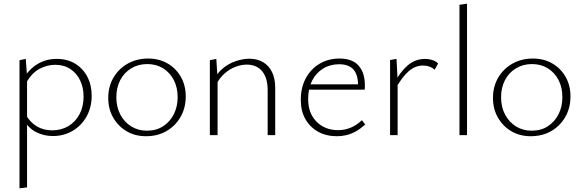

<svg xmlns="http://www.w3.org/2000/svg" viewBox="-20 -734 3164 1043"><path d="M267 5Q216 5 174 -17.5Q132 -40 108 -86L121 -109Q145 -68 181 -47Q217 -26 263 -26Q313 -26 351.5 -49Q390 -72 412 -113.5Q434 -155 434 -209Q434 -259 415 -298Q396 -337 361.5 -359.5Q327 -382 279 -382Q236 -382 194.5 -360Q153 -338 123 -285L103 -301Q137 -358 183.5 -386Q230 -414 288 -414Q346 -414 388.5 -388Q431 -362 454.5 -317Q478 -272 478 -214Q478 -151 450.5 -101.5Q423 -52 375 -23.5Q327 5 267 5ZM86 289V-407L120 -414L127 -317V284Z M773 6Q714 6 668 -21Q622 -48 595 -95Q568 -142 568 -202Q568 -264 596.5 -312.5Q625 -361 674 -388.5Q723 -416 785 -416Q844 -416 890 -389.5Q936 -363 962.5 -316.5Q989 -270 989 -210Q989 -148 961 -99Q933 -50 884.5 -22Q836 6 773 6ZM778 -24Q829 -24 866.5 -48.5Q904 -73 924.5 -114Q945 -155 945 -206Q945 -260 923.5 -300.5Q902 -341 865 -363.5Q828 -386 780 -386Q731 -386 692.5 -362.5Q654 -339 633 -298.5Q612 -258 612 -206Q612 -152 634 -111Q656 -70 693.5 -47Q731 -24 778 -24Z M1434 0V-244Q1434 -310 1404.5 -346.5Q1375 -383 1320 -383Q1291 -383 1259 -371Q1227 -359 1199 -334Q1171 -309 1151 -268L1135 -285Q1155 -333 1188.5 -361Q1222 -389 1261 -402Q1300 -415 1334 -415Q1378 -415 1409.5 -396Q1441 -377 1458 -342Q1475 -307 1475 -257V0ZM1120 0V-407L1155 -414L1162 -308V0Z M1810 6Q1752 6 1708 -18.5Q1664 -43 1639 -87Q1614 -131 1614 -191Q1614 -259 1641.5 -309.5Q1669 -360 1716.5 -388Q1764 -416 1824 -416Q1894 -416 1928 -377.5Q1962 -339 1962 -271Q1962 -265 1962 -259Q1962 -253 1961 -247H1925V-271Q1925 -329 1899.5 -357Q1874 -385 1822 -385Q1773 -385 1735 -361.5Q1697 -338 1675.5 -296Q1654 -254 1654 -196Q1654 -119 1699.5 -73Q1745 -27 1817 -27Q1852 -27 1884 -40Q1916 -53 1946 -81L1964 -58Q1938 -34 1912.5 -20Q1887 -6 1862 0Q1837 6 1810 6ZM1643 -247 1649 -276H1954V-247Z M2099 0V-408L2134 -414L2140 -297V0ZM2133 -260 2121 -281Q2154 -344 2195 -379Q2236 -414 2290 -414Q2310 -414 2328.5 -408Q2347 -402 2360 -389L2341 -355Q2330 -366 2313.5 -372Q2297 -378 2279 -378Q2235 -378 2200 -347Q2165 -316 2133 -260Z M2476 0V-708L2517 -714V0Z M2863 6Q2804 6 2758 -21Q2712 -48 2685 -95Q2658 -142 2658 -202Q2658 -264 2686.5 -312.5Q2715 -361 2764 -388.5Q2813 -416 2875 -416Q2934 -416 2980 -389.5Q3026 -363 3052.5 -316.5Q3079 -270 3079 -210Q3079 -148 3051 -99Q3023 -50 2974.5 -22Q2926 6 2863 6ZM2868 -24Q2919 -24 2956.5 -48.5Q2994 -73 3014.5 -114Q3035 -155 3035 -206Q3035 -260 3013.5 -300.5Q2992 -341 2955 -363.5Q2918 -386 2870 -386Q2821 -386 2782.5 -362.5Q2744 -339 2723 -298.5Q2702 -258 2702 -206Q2702 -152 2724 -111Q2746 -70 2783.5 -47Q2821 -24 2868 -24Z"/></svg>

Font: Ysabeau ExtraLight
Style: Regular
Weight: 250
Designer: Christian Thalmann (Catharsis Fonts)
Version: Version 2.002